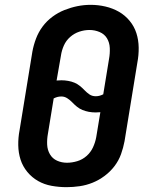

<svg xmlns="http://www.w3.org/2000/svg" viewBox="-20 -766 640 794"><path d="M255 8Q224 8 193.5 2.5Q163 -3 137.5 -17.5Q112 -32 93 -55Q74 -78 65 -106Q56 -134 55.5 -165.5Q55 -197 61 -228L114 -553Q119 -580 129 -606.5Q139 -633 156 -656Q173 -679 196.5 -696.5Q220 -714 246.5 -724.5Q273 -735 300 -740.5Q327 -746 355 -746Q386 -746 416 -739Q446 -732 471.5 -717.5Q497 -703 516 -680Q535 -657 544 -629Q553 -601 553.5 -569.5Q554 -538 548 -507L495 -182Q490 -155 480.5 -128.5Q471 -102 453.5 -79Q436 -56 412.5 -38.5Q389 -21 363 -10.5Q337 0 309.5 4Q282 8 255 8ZM376 -368Q384 -368 391.5 -370Q399 -372 407 -376L431 -523Q435 -545 434 -567.5Q433 -590 422.5 -607.5Q412 -625 392 -633.5Q372 -642 350 -642Q329 -642 308 -635Q287 -628 270 -613Q253 -598 244 -577.5Q235 -557 232 -536L214 -433Q219 -433 224 -433.5Q229 -434 234 -434Q248 -434 262 -431.5Q276 -429 288 -424Q300 -419 310.5 -410.5Q321 -402 330 -392.5Q339 -383 350 -375.5Q361 -368 376 -368ZM257 -93Q278 -93 299.5 -99.5Q321 -106 338 -121Q355 -136 364.5 -156.5Q374 -177 378 -199L395 -302Q390 -302 385 -301.5Q380 -301 376 -301Q361 -301 347.5 -303.5Q334 -306 321.5 -311Q309 -316 298.5 -324.5Q288 -333 279 -342.5Q270 -352 258.5 -359.5Q247 -367 234 -367Q225 -367 217.5 -365Q210 -363 202 -359L178 -212Q174 -190 175 -168Q176 -146 186.5 -128Q197 -110 216 -101.5Q235 -93 257 -93Z"/></svg>

Font: Iosevka Curly Slab Extended
Style: Bold Italic
Weight: 700
Width: 7
Italic angle: -9°
Monospace: yes
Designer: Belleve Invis
Foundry: Belleve Invis
Version: Version 11.0.0; ttfautohint (v1.8.3)